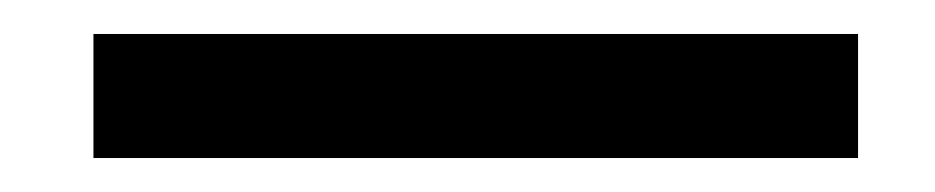

<svg xmlns="http://www.w3.org/2000/svg" viewBox="-20 -805 550 113"><path d="M35 -712V-785H485V-712Z"/></svg>

Font: Stick No Bills Medium
Style: Regular
Weight: 500
Version: Version 2.000